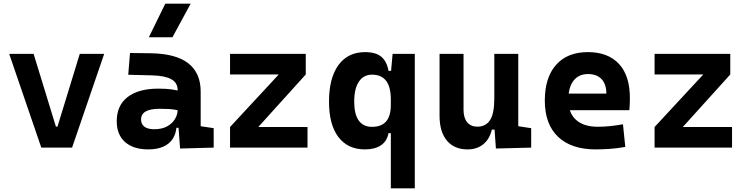

<svg xmlns="http://www.w3.org/2000/svg" viewBox="-20 -815 4142 1060"><path d="M208 0 30.8 -517.6H165.5L288.6 -116.2H297.4L420.4 -517.6H555.2L377.9 0Z M974.1 4.9 962.9 -148.4 960.9 -215.8V-316.9Q960.9 -358.4 925.5 -377.7Q890.1 -397 820.3 -398.9L688 -402.3L697.8 -522.5L810.5 -521Q951.2 -519 1019.5 -465.6Q1087.9 -412.1 1087.9 -309.6V-118.2L1159.7 -107.4V0ZM798.8 9.8Q716.3 9.8 670.4 -30.8Q624.5 -71.3 624.5 -146Q624.5 -232.9 684.6 -279.3Q744.6 -325.7 855 -325.7Q897.5 -325.7 928.5 -321.3Q959.5 -316.9 991.2 -307.6L969.7 -204.6Q938.5 -211.9 913.6 -213.1Q888.7 -214.4 861.3 -214.4Q758.8 -214.4 758.8 -155.8Q758.8 -129.4 777.3 -115.5Q795.9 -101.6 831.5 -101.6Q874.5 -101.6 903.3 -117.7Q932.1 -133.8 946.5 -158.7Q960.9 -183.6 960.9 -210V-242.2L979.5 -109.4H938L955.1 -125Q953.6 -80.1 934.6 -50Q915.5 -20 881.1 -5.1Q846.7 9.8 798.8 9.8ZM801.8 -609.4 892.6 -794.9H1032.7L932.1 -609.4Z M1352.1 -54.2 1250 -113.8 1572.3 -461.4 1668 -403.8ZM1250 0V-113.8H1677.7V0ZM1250 -403.8V-517.6H1668V-403.8Z M1994.6 9.8Q1900.2 9.8 1848.3 -58.3Q1796.4 -126.5 1796.4 -253.9Q1796.4 -384.3 1848.5 -455.8Q1900.7 -527.3 1995.6 -527.3Q2054.7 -527.3 2085.2 -501.7Q2115.7 -476.1 2125 -423.8H2168L2137.7 -265.6Q2137.7 -334.7 2111.7 -368.8Q2085.7 -402.8 2033.7 -402.8Q1986.8 -402.8 1961.2 -364Q1935.5 -325.2 1935.5 -253.9Q1935.5 -184.6 1960.4 -149.7Q1985.3 -114.7 2033.7 -114.7Q2086.1 -114.7 2111.9 -144.9Q2137.7 -175 2137.7 -235.4V-263.2L2172.9 -80.1H2125Q2116.7 -35.6 2083.3 -12.9Q2049.8 9.8 1994.6 9.8ZM2137.7 224.6V-408.2L2147.5 -517.6H2270V224.6Z M2561.5 9.8Q2487.7 9.8 2447.2 -38.8Q2406.7 -87.4 2406.7 -175.8V-517.6H2539.1V-208.5Q2539.1 -164.1 2559.3 -139.9Q2579.6 -115.7 2615.2 -115.7Q2661.7 -115.7 2685.3 -151.6Q2709 -187.5 2709 -272L2735.4 -99.6H2695.3Q2683.3 -46.9 2648.1 -18.6Q2613 9.8 2561.5 9.8ZM2717.8 4.9 2709 -119.1V-210H2841.3V-118.2L2912.6 -107.4V0ZM2709 -146.5V-517.6H2841.3V-175.8Z M3268.6 9.8Q3134.1 9.8 3061 -59.8Q2987.8 -129.4 2987.8 -259.8Q2987.8 -386.7 3050 -457Q3112.2 -527.3 3225.6 -527.3Q3336.4 -527.3 3397 -462.4Q3457.5 -397.4 3457.5 -273.4Q3457.5 -238.3 3454.5 -206.5H3074.7V-298.3H3327.6Q3327.6 -350.5 3301 -378.4Q3274.4 -406.2 3226.6 -406.2Q3174.8 -406.2 3146.2 -369.4Q3117.7 -332.5 3117.7 -264.6Q3117.7 -191.5 3160 -153.4Q3202.3 -115.2 3280.3 -115.2Q3315.5 -115.2 3349.6 -118.9Q3383.8 -122.6 3419.4 -128.9L3432.1 -3.9Q3382.5 4.9 3341.4 7.3Q3300.2 9.8 3268.6 9.8Z M3695.8 -54.2 3593.8 -113.8 3916 -461.4 4011.7 -403.8ZM3593.8 0V-113.8H4021.5V0ZM3593.8 -403.8V-517.6H4011.7V-403.8Z"/></svg>

Font: Cascadia Mono
Style: Regular
Weight: 400
Monospace: yes
Designer: Aaron Bell
Foundry: Saja Typeworks
Version: Version 2102.003